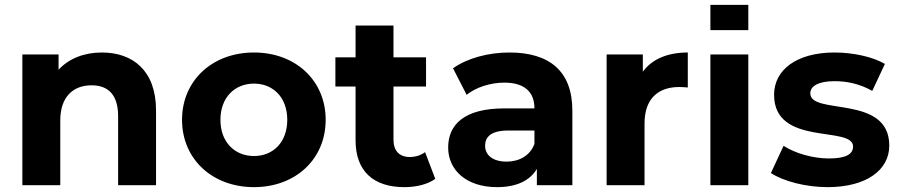

<svg xmlns="http://www.w3.org/2000/svg" viewBox="-20 -762 3703 790"><path d="M399 -546C326 -546 263 -521 221 -475V-538H72V0H228V-266C228 -365 282 -411 357 -411C426 -411 466 -371 466 -284V0H622V-308C622 -472 526 -546 399 -546Z M1025 8C1196 8 1320 -107 1320 -269C1320 -431 1196 -546 1025 -546C854 -546 729 -431 729 -269C729 -107 854 8 1025 8ZM1025 -120C947 -120 887 -176 887 -269C887 -362 947 -418 1025 -418C1103 -418 1162 -362 1162 -269C1162 -176 1103 -120 1025 -120Z M1729 -136C1712 -123 1689 -116 1666 -116C1624 -116 1599 -141 1599 -187V-406H1733V-526H1599V-657H1443V-526H1360V-406H1443V-185C1443 -57 1517 8 1644 8C1692 8 1739 -3 1771 -26Z M2076 -546C1990 -546 1903 -523 1844 -481L1900 -372C1939 -403 1998 -422 2055 -422C2139 -422 2179 -383 2179 -316H2055C1891 -316 1824 -250 1824 -155C1824 -62 1899 8 2025 8C2104 8 2160 -18 2189 -67V0H2335V-307C2335 -470 2240 -546 2076 -546ZM2064 -97C2009 -97 1976 -123 1976 -162C1976 -198 1999 -225 2072 -225H2179V-170C2161 -121 2116 -97 2064 -97Z M2625 -467V-538H2476V0H2632V-254C2632 -357 2689 -404 2775 -404C2787 -404 2797 -403 2810 -402V-546C2727 -546 2663 -519 2625 -467Z M2903 -742V-638H3059V-742ZM2903 0H3059V-538H2903Z M3385 8C3546 8 3639 -63 3639 -163C3639 -375 3314 -286 3314 -378C3314 -406 3344 -428 3414 -428C3463 -428 3516 -418 3569 -388L3621 -499C3570 -529 3488 -546 3414 -546C3257 -546 3165 -474 3165 -372C3165 -157 3490 -247 3490 -159C3490 -129 3463 -110 3391 -110C3325 -110 3252 -131 3204 -162L3152 -50C3202 -17 3294 8 3385 8Z"/></svg>

Font: AWKNG-Font
Style: Bold
Weight: 700
Designer: Awakening Church
Foundry: Awakening Church
Version: Version 1.700;PS 001.700;hotconv 1.0.88;makeotf.lib2.5.64775